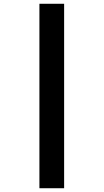

<svg xmlns="http://www.w3.org/2000/svg" viewBox="-20 -780 549 1018"><path d="M189 -760H320V218H189Z"/></svg>

Font: Noto Sans Thai Black
Style: Regular
Weight: 900
Version: Version 2.001